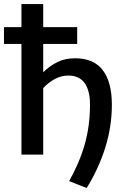

<svg xmlns="http://www.w3.org/2000/svg" viewBox="-40 -760 617 944"><path d="M172.5 -404.5Q203.5 -435.5 241.5 -454.5Q279.5 -473.5 329 -473.5Q421 -473.5 465.5 -414.8Q510 -356 510 -245.5Q510 -137 477.2 -33.2Q444.5 70.5 386 164.5L300 130.5Q324.5 86.5 343.5 42.5Q362.5 -1.5 375.8 -47.5Q389 -93.5 395.8 -142.5Q402.5 -191.5 402.5 -245.5Q402.5 -283 395 -310.2Q387.5 -337.5 373.8 -354.8Q360 -372 340.5 -380.2Q321 -388.5 297 -388.5Q261.5 -388.5 230.5 -372Q199.5 -355.5 172.5 -327V0H65.5V-544H-20.5V-626.5H65.5V-740H172.5V-626.5H339.5V-544H172.5Z"/></svg>

Font: Lato SemiBold
Style: Regular
Weight: 600
Designer: Lukasz Dziedzic with Adam Twardoch and Botio Nikoltchev
Foundry: tyPoland Lukasz Dziedzic
Version: Version 2.015; 2015-08-06; http://www.latofonts.com/